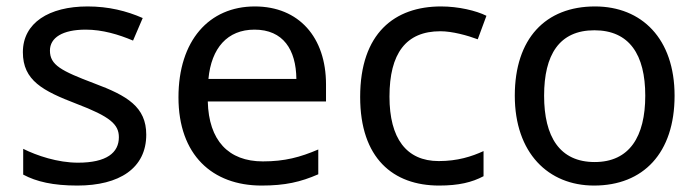

<svg xmlns="http://www.w3.org/2000/svg" viewBox="-20 -566 2168 596"><path d="M434 -148C434 -234 375 -269 273 -307C170 -346 135 -364 135 -409C135 -449 174 -474 246 -474C298 -474 348 -459 393 -440L423 -510C373 -532 317 -546 252 -546C132 -546 51 -495 51 -404C51 -316 113 -284 217 -244C322 -204 349 -180 349 -140C349 -92 311 -61 222 -61C159 -61 94 -83 52 -104V-24C93 -2 145 10 220 10C351 10 434 -44 434 -148Z M771 -546C629 -546 534 -440 534 -264C534 -85 639 10 792 10C865 10 913 -1 968 -25V-102C912 -78 864 -65 796 -65C689 -65 628 -130 625 -251H992V-304C992 -450 908 -546 771 -546ZM770 -474C859 -474 899 -412 900 -321H627C636 -417 686 -474 770 -474Z M1343 10C1404 10 1445 0 1481 -19V-97C1444 -80 1400 -66 1342 -66C1241 -66 1189 -137 1189 -266C1189 -400 1240 -469 1347 -469C1384 -469 1431 -456 1463 -444L1490 -517C1458 -533 1403 -546 1349 -546C1205 -546 1098 -463 1098 -265C1098 -75 1200 10 1343 10Z M2074 -269C2074 -446 1972 -546 1827 -546C1673 -546 1578 -446 1578 -269C1578 -91 1682 10 1824 10C1977 10 2074 -91 2074 -269ZM1669 -269C1669 -396 1716 -472 1825 -472C1934 -472 1983 -396 1983 -269C1983 -142 1934 -63 1826 -63C1717 -63 1669 -142 1669 -269Z"/></svg>

Font: Noto Sans Syriac Western
Style: Regular
Weight: 400
Designer: Patrick Giasson and the Monotype Design Team
Foundry: Monotype Imaging Inc.
Version: Version 3.000